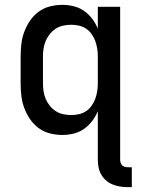

<svg xmlns="http://www.w3.org/2000/svg" viewBox="-20 -548 588 791"><path d="M506 223Q490 223 474.5 220.5Q459 218 444 212Q429 206 417 195.5Q405 185 397 171Q389 157 386 141.5Q383 126 383 110V-90Q374 -68 359.5 -49Q345 -30 325.5 -16.5Q306 -3 283 2.5Q260 8 237 8Q211 8 185.5 1.5Q160 -5 139 -20.5Q118 -36 103.5 -57.5Q89 -79 80 -103Q71 -127 68 -153Q65 -179 65 -205V-315Q65 -341 68 -367Q71 -393 80 -417Q89 -441 103.5 -462.5Q118 -484 139 -499.5Q160 -515 185.5 -521.5Q211 -528 237 -528Q260 -528 283 -522.5Q306 -517 325.5 -503.5Q345 -490 359.5 -471Q374 -452 383 -430V-520H475V110Q475 116 477 122.5Q479 129 483 133Q487 137 493.5 139Q500 141 506 141H523V223ZM273 -74Q289 -74 305 -77.5Q321 -81 334.5 -90Q348 -99 357.5 -112.5Q367 -126 372.5 -141Q378 -156 380.5 -172.5Q383 -189 383 -205V-315Q383 -331 380.5 -347.5Q378 -364 372.5 -379Q367 -394 357.5 -407.5Q348 -421 334.5 -430Q321 -439 305 -442.5Q289 -446 273 -446Q257 -446 240.5 -442.5Q224 -439 210 -430Q196 -421 185.5 -408Q175 -395 168.5 -380Q162 -365 159.5 -348.5Q157 -332 157 -315V-205Q157 -188 159.5 -171.5Q162 -155 168.5 -140Q175 -125 185.5 -112Q196 -99 210 -90Q224 -81 240.5 -77.5Q257 -74 273 -74Z"/></svg>

Font: Iosevka Semi-Condensed Medium
Style: Regular
Weight: 500
Monospace: yes
Designer: Belleve Invis
Foundry: Belleve Invis
Version: Version 27.3.5